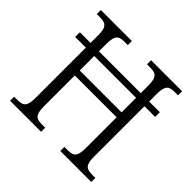

<svg xmlns="http://www.w3.org/2000/svg" viewBox="-176 -891 1068 1068"><g transform="rotate(45 358.5 -357.0)"><path d="M39 0H283V-32H258C214 -32 194 -42 194 -111V-354H523V-111C523 -42 503 -32 458 -32H434V0H678V-32H654C609 -32 589 -42 589 -108V-507H673V-544H589V-603C589 -672 609 -682 654 -682H678V-714H434V-682H457C503 -682 523 -672 523 -603V-544H194V-603C194 -672 214 -682 258 -682H283V-714H39V-682H61C107 -682 128 -672 128 -605V-544H44V-507H128V-111C128 -42 108 -32 64 -32H39ZM194 -393V-507H523V-393Z"/></g></svg>

Font: Noto Serif Thai SemiCondensed Light
Style: Regular
Weight: 300
Width: 4
Designer: Monotype Design Team
Foundry: Monotype Imaging Inc.
Version: Version 2.002